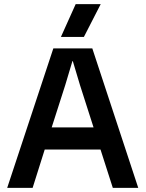

<svg xmlns="http://www.w3.org/2000/svg" viewBox="-20 -916 710 936"><path d="M654 0H530L470 -187H198L139 0H15L240 -680H430ZM436 -295 370 -501 335 -618H333L298 -501L232 -295ZM349 -896H471L389 -736H277Z"/></svg>

Font: CyStack Display SemiBold
Style: Regular
Weight: 600
Designer: Weizhong Zhang
Foundry: 本地遙控
Version: Version 1.000;Glyphs 3.1.2 (3151)